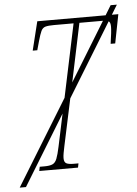

<svg xmlns="http://www.w3.org/2000/svg" viewBox="-91 -804 656 918"><g transform="rotate(-5 237.0 -344.5)"><path d="M66 0 70 -20H93Q118 -20 131.5 -26Q145 -32 152.5 -51Q160 -70 168 -108L201 -264L-4 71H-34L217 -338L291 -689H197Q169 -689 155.5 -685Q142 -681 135 -666Q128 -651 119 -619L107 -576H85L119 -714H447L475 -760H505L477 -714H508L481 -576H459Q468 -635 468 -657Q468 -679 459 -684L244 -333L196 -108Q192 -89 189.5 -75Q187 -61 187 -51Q187 -32 197.5 -26Q208 -20 233 -20H256L252 0ZM319 -689 260 -408 432 -689H430Z"/></g></svg>

Font: Noto Serif ExtraCondensed Thin
Style: Italic
Weight: 100
Width: 2
Italic angle: -12°
Designer: Monotype Design Team
Foundry: Monotype Imaging Inc.
Version: Version 2.013